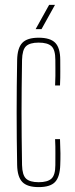

<svg xmlns="http://www.w3.org/2000/svg" viewBox="-20 -759 308 784"><path d="M205 -410Q206 -431 206.2 -449Q206.5 -467 206.2 -483Q206 -499 206 -514Q206 -556 190 -570.5Q174 -585 138 -585Q102 -585 86.5 -570.5Q71 -556 70 -514Q69 -450.5 68.5 -399Q68 -347.5 68 -299.5Q68 -251.5 68.5 -200Q69 -148.5 70 -85Q71 -44 86.5 -29.5Q102 -15 138 -15Q174 -15 190 -29.5Q206 -44 206 -85Q206 -108.5 206.2 -134Q206.5 -159.5 205 -191H225Q226.5 -159 226.8 -133Q227 -107 226 -85Q224.5 -37 205 -16Q185.5 5 138 5Q91 5 71 -16Q51 -37 50 -85Q49 -138.5 48.5 -192.2Q48 -246 48 -299.5Q48 -353 48.5 -406.8Q49 -460.5 50 -514Q51 -563 71 -584Q91 -605 138 -605Q185.5 -605 205.8 -584Q226 -563 226 -514Q226 -493 226.2 -467.8Q226.5 -442.5 225 -410ZM125.5 -640 180.5 -739H204.5L149.5 -640Z"/></svg>

Font: Big Shoulders Display SC Thin
Style: Regular
Weight: 100
Designer: Patric King
Foundry: XO Type Co
Version: Version 2.002